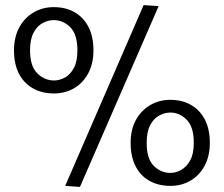

<svg xmlns="http://www.w3.org/2000/svg" viewBox="-20 -730 879 754"><path d="M544 -710 236 0 294 4 603 -706ZM191 -702Q147 -702 111.5 -681Q76 -660 55.5 -622Q35 -584 35 -532Q35 -478 54.5 -440.5Q74 -403 109.5 -383Q145 -363 192 -363Q236 -363 271 -383.5Q306 -404 326.5 -442Q347 -480 347 -532Q347 -586 327.5 -624Q308 -662 273 -682Q238 -702 191 -702ZM191 -651Q228 -651 256 -623Q284 -595 284 -532Q284 -489 270 -463Q256 -437 235 -425.5Q214 -414 192 -414Q155 -414 126.5 -442Q98 -470 98 -532Q98 -576 112 -602Q126 -628 147.5 -639.5Q169 -651 191 -651ZM649 -338Q605 -338 569.5 -317Q534 -296 513.5 -258.5Q493 -221 493 -169Q493 -115 512.5 -77Q532 -39 567.5 -19.5Q603 0 649 0Q693 0 728 -20.5Q763 -41 783.5 -79Q804 -117 804 -169Q804 -223 784.5 -260.5Q765 -298 730 -318Q695 -338 649 -338ZM649 -288Q685 -288 713 -260Q741 -232 741 -169Q741 -126 727 -100.5Q713 -75 692 -63Q671 -51 649 -51Q612 -51 584 -78.5Q556 -106 556 -169Q556 -213 570 -239Q584 -265 605.5 -276.5Q627 -288 649 -288Z"/></svg>

Font: Catamaran Light
Style: Regular
Weight: 300
Designer: Pria Ravichandran
Version: Version 2.000